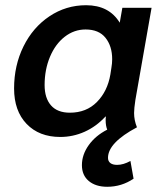

<svg xmlns="http://www.w3.org/2000/svg" viewBox="-20 -515 619 736"><path d="M394 90Q394 103 403 110Q412 117 429 117Q453 117 480 102L492 170Q446 201 391 201Q347 201 320.5 179Q294 157 294 118Q294 78 320 41.5Q346 5 391 -18Q385 -33 385 -54Q385 -63 386 -68H384Q349 -30 304.5 -10Q260 10 211 10Q130 10 82 -40Q34 -90 34 -176Q34 -264 70 -337Q106 -410 169.5 -452.5Q233 -495 310 -495Q398 -495 439 -428L449 -485H561L499 -132Q494 -99 494 -82Q494 -54 505 -27Q394 32 394 90ZM403 -229 407 -255Q410 -272 410 -288Q410 -338 384.5 -370Q359 -402 308 -402Q264 -402 228 -374Q192 -346 171.5 -297Q151 -248 151 -189Q151 -139 175.5 -111Q200 -83 248 -83Q311 -83 351.5 -124Q392 -165 403 -229Z"/></svg>

Font: Niramit SemiBold
Style: Italic
Weight: 600
Italic angle: -10°
Designer: Katatrad Aksorn Co.,Ltd.
Foundry: Cadson Demak Co.,Ltd.
Version: Version 1.001; ttfautohint (v1.6)